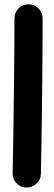

<svg xmlns="http://www.w3.org/2000/svg" viewBox="-20 -797 248 882"><path d="M110.8 -777.3Q137.7 -777.3 156.7 -758.3Q175.8 -739.3 175.8 -712.4Q175.8 -650.9 175.3 -577.1Q174.8 -503.4 174.1 -424.6Q173.3 -345.7 172.4 -268.6Q171.4 -191.4 170.2 -122.1Q168.9 -52.7 168 1Q167.5 27.8 147.9 46.4Q128.4 64.9 101.6 64.5Q74.7 64 56.2 44.9Q37.6 25.9 38.1 -1Q39.1 -54.7 40.3 -123.8Q41.5 -192.9 42.5 -270Q43.5 -347.2 44.4 -425.8Q45.4 -504.4 45.9 -577.9Q46.4 -651.4 46.4 -712.4Q46.4 -739.3 65.2 -758.3Q84 -777.3 110.8 -777.3Z"/></svg>

Font: Mikhak Bold
Style: Regular
Weight: 700
Designer: Amin Abedi
Version: Version 3.3